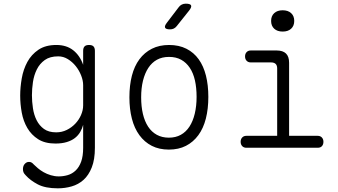

<svg xmlns="http://www.w3.org/2000/svg" viewBox="-20 -805 1840 1046"><path d="M433 -125Q428 -105 417 -86Q406 -67 388 -53Q370 -39 343.5 -31Q317 -23 282 -23Q225 -23 188 -46.5Q151 -70 129 -107.5Q107 -145 98.5 -191.5Q90 -238 90 -284Q90 -329 98.5 -378Q107 -427 129 -467.5Q151 -508 189.5 -534Q228 -560 287 -560Q342 -560 378.5 -531.5Q415 -503 433 -452V-528Q433 -544 440.5 -552Q448 -560 465 -560Q482 -560 489.5 -552Q497 -544 497 -528V0Q497 64 480 107Q463 150 435 175Q407 200 370.5 210.5Q334 221 295 221Q227 221 186 199.5Q145 178 120 150Q111 141 108 133.5Q105 126 105 116Q105 109 107 102Q109 95 113.5 89.5Q118 84 124 80.5Q130 77 138 77Q145 77 151 80Q157 83 165 92Q173 100 186.5 111.5Q200 123 217.5 133Q235 143 256.5 149.5Q278 156 300 156Q325 156 349 149Q373 142 392 124Q411 106 422 76Q433 46 433 0ZM286 -84Q317 -84 343.5 -97Q370 -110 390 -131Q410 -152 421.5 -178.5Q433 -205 433 -231V-341Q433 -366 422 -394Q411 -422 392.5 -445Q374 -468 349.5 -483Q325 -498 297 -498Q252 -498 224 -478Q196 -458 180.5 -426.5Q165 -395 159.5 -358Q154 -321 154 -286Q154 -251 159.5 -215Q165 -179 179.5 -150Q194 -121 219.5 -102.5Q245 -84 286 -84Z M900 10Q847 10 807 -10.5Q767 -31 739.5 -68.5Q712 -106 698.5 -158.5Q685 -211 685 -275Q685 -340 698.5 -392.5Q712 -445 739.5 -482Q767 -519 807.5 -539.5Q848 -560 901 -560Q955 -560 995.5 -539.5Q1036 -519 1062.5 -482Q1089 -445 1102 -393Q1115 -341 1115 -277Q1115 -212 1101.5 -159Q1088 -106 1060.5 -68.5Q1033 -31 993 -10.5Q953 10 900 10ZM900 -55Q937 -55 965 -70.5Q993 -86 1012 -115Q1031 -144 1041 -185.5Q1051 -227 1051 -277Q1051 -327 1042 -367Q1033 -407 1014 -435.5Q995 -464 967 -479.5Q939 -495 901 -495Q863 -495 835 -479.5Q807 -464 788 -435Q769 -406 759 -365.5Q749 -325 749 -275Q749 -225 758.5 -184.5Q768 -144 787 -115Q806 -86 834.5 -70.5Q863 -55 900 -55ZM906 -645Q884 -645 879.5 -654Q875 -663 889 -681L953 -765Q960 -775 970 -780Q980 -785 992 -785Q1017 -785 1021 -775.5Q1025 -766 1010 -747L943 -663Q936 -654 927 -649.5Q918 -645 906 -645Z M1711 -65Q1725 -65 1733.5 -56Q1742 -47 1742 -32.5Q1742 -18 1734 -9Q1726 0 1711 0H1322Q1308 0 1299.5 -9Q1291 -18 1291 -32.5Q1291 -47 1299.5 -56Q1308 -65 1322 -65H1490V-432Q1490 -449 1481.5 -457Q1473 -465 1456 -465H1346Q1332 -465 1323.5 -474Q1315 -483 1315 -497.5Q1315 -512 1323.5 -521Q1332 -530 1346 -530H1487Q1521 -530 1538 -513.5Q1555 -497 1555 -463V-65ZM1520 -633Q1491 -633 1474 -648.5Q1457 -664 1457 -691Q1457 -718 1474 -733.5Q1491 -749 1520 -749Q1549 -749 1566 -733.5Q1583 -718 1583 -691Q1583 -664 1566 -648.5Q1549 -633 1520 -633Z"/></svg>

Font: Maple Mono NL ExtraLight
Style: Regular
Weight: 275
Monospace: yes
Designer: subframe7536
Version: Version 7.000